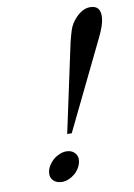

<svg xmlns="http://www.w3.org/2000/svg" viewBox="-83 -761 581 830"><g transform="rotate(-10 207.5 -345.5)"><path d="M199 -184H179L262 -571Q267 -592 276 -622Q285 -652 311 -678Q340 -707 371 -707Q421 -707 414 -649Q411 -620 387 -571ZM122 16Q98 16 84 2Q70 -12 73 -34Q75 -49 83.5 -63Q92 -77 104 -87.5Q116 -98 131.5 -104.5Q147 -111 162 -111Q185 -111 198.5 -96.5Q212 -82 209 -61Q207 -46 199 -32Q191 -18 179 -7.5Q167 3 152 9.5Q137 16 122 16Z"/></g></svg>

Font: DG Didot
Style: Bold Italic
Weight: 700
Designer: David Gatwood, Takis Katsoulidis, and George D. Matthiopoulos
Foundry: David Gatwood
Version: Version 1.0